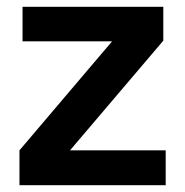

<svg xmlns="http://www.w3.org/2000/svg" viewBox="-20 -542 542 562"><path d="M37 0V-102L308 -421H46V-522H458V-423L185 -102H465V0Z"/></svg>

Font: IBM Plex Sans Thai SmBld
Style: Regular
Weight: 600
Designer: Mike Abbink, Paul van der Laan, Pieter van Rosmalen, Ben Mitchell, Mark Frömberg
Foundry: Bold Monday
Version: Version 1.2